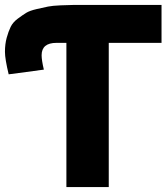

<svg xmlns="http://www.w3.org/2000/svg" viewBox="-24 -734 672 775"><path d="M244 -561H204Q144 -561 144 -511Q144 -491 153 -453L11 -434Q-4 -496 -4 -525Q-4 -556 3 -581.5Q10 -607 19 -625.5Q28 -644 47.5 -658.5Q67 -673 81.5 -682Q96 -691 124.5 -697.5Q153 -704 170 -707.5Q187 -711 221 -712.5Q255 -714 271 -714Q287 -714 323 -714Q336 -714 343 -714H628V-561H415V21H244Z"/></svg>

Font: Repo
Style: ExtraBold
Weight: 800
Designer: Stefan Peev
Foundry: Context Ltd
Version: Version 001.000